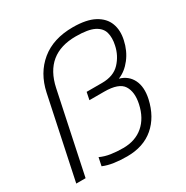

<svg xmlns="http://www.w3.org/2000/svg" viewBox="-163 -835 947 980"><g transform="rotate(-30 310.5 -345.0)"><path d="M309 10Q269 10 233.5 5Q198 0 170 -12L180 -60Q208 -47 241.5 -42Q275 -37 313 -37Q384 -37 431 -77Q478 -117 494 -191Q508 -256 483 -295.5Q458 -335 372 -335H285L294 -379H385Q453 -379 490 -418.5Q527 -458 538 -512Q547 -553 538.5 -584.5Q530 -616 495 -634Q460 -652 387 -652Q207 -652 169 -474L69 0H14L115 -478Q137 -581 209.5 -640.5Q282 -700 397 -700Q477 -700 523.5 -675Q570 -650 586 -607.5Q602 -565 590 -512Q578 -456 545.5 -414Q513 -372 470 -355Q520 -341 541.5 -297.5Q563 -254 549 -189Q528 -95 466.5 -42.5Q405 10 309 10Z"/></g></svg>

Font: Kanit ExtraLight
Style: Italic
Weight: 275
Italic angle: -12°
Designer: Katatrad Team
Foundry: CadsonDemak
Version: Version 2.000; ttfautohint (v1.8.3)